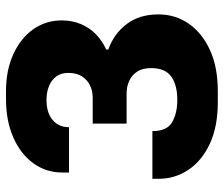

<svg xmlns="http://www.w3.org/2000/svg" viewBox="-73 -663 746 640"><g transform="rotate(-90 300.0 -343.0)"><path d="M279 10Q198 10 141 -16.5Q84 -43 54 -88Q24 -133 24 -187V-208H183Q183 -159 213 -142Q243 -125 287 -125Q336 -125 364.5 -145Q393 -165 393 -212Q393 -241 381.5 -258.5Q370 -276 351 -285Q332 -294 308 -294H208V-407H294Q317 -407 335.5 -416Q354 -425 365.5 -443Q377 -461 377 -488Q377 -512 365.5 -528Q354 -544 333.5 -552.5Q313 -561 287 -561Q244 -561 220 -540.5Q196 -520 196 -486H45V-509Q45 -562 75.5 -604.5Q106 -647 161.5 -671.5Q217 -696 290 -696H316Q386 -696 439.5 -671.5Q493 -647 522.5 -605Q552 -563 552 -510Q552 -476 540 -447Q528 -418 506 -396.5Q484 -375 455 -362V-355Q508 -336 540 -293.5Q572 -251 572 -188Q572 -132 541.5 -87.5Q511 -43 454 -16.5Q397 10 316 10Z"/></g></svg>

Font: Chivo Mono ExtraBold
Style: Regular
Weight: 800
Monospace: yes
Designer: Hector Gatti
Foundry: Omnibus-Type
Version: Version 1.008